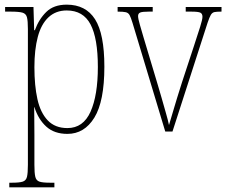

<svg xmlns="http://www.w3.org/2000/svg" viewBox="-20 -566 978 826"><path d="M20 240V220H33Q63 220 77.5 215.5Q92 211 96 195Q100 179 100 143V-441Q100 -476 96 -491.5Q92 -507 77 -511.5Q62 -516 26 -516H2V-536H124L127 -436H130Q147 -483 179 -514.5Q211 -546 267 -546Q349 -546 389 -483Q429 -420 429 -279Q429 -130 386 -60Q343 10 270 10Q214 10 179.5 -21Q145 -52 128 -105H127Q127 -88 127.5 -58Q128 -28 128 14V143Q128 179 132 195Q136 211 150 215.5Q164 220 194 220H214V240ZM270 -15Q338 -15 369.5 -85.5Q401 -156 401 -278Q401 -401 369.5 -461Q338 -521 267 -521Q220 -521 188.5 -491.5Q157 -462 142.5 -407Q128 -352 128 -277Q128 -198 141 -139.5Q154 -81 185.5 -48Q217 -15 270 -15Z M550 -468Q543 -491 537.5 -501Q532 -511 521 -513.5Q510 -516 486 -516V-536H637V-516H620Q592 -516 583 -512Q574 -508 574 -497Q574 -486 582 -458.5Q590 -431 597 -407L657 -207Q666 -178 675.5 -144Q685 -110 694 -79Q703 -48 707 -28Q713 -47 726.5 -93.5Q740 -140 763 -212L813 -364Q831 -419 841 -450.5Q851 -482 851 -494Q851 -507 842 -511.5Q833 -516 803 -516H779V-536H933V-516H931Q912 -516 902.5 -514Q893 -512 887 -502Q881 -492 873 -468L722 0H691Z"/></svg>

Font: Noto Serif Khmer Condensed Thin
Style: Regular
Weight: 250
Width: 3
Designer: Danh Hong and the Monotype Design Team
Foundry: Monotype Imaging Inc.
Version: Version 2.004